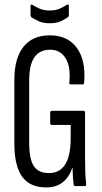

<svg xmlns="http://www.w3.org/2000/svg" viewBox="-20 -816 446 842"><path d="M183 6Q111 6 77 -41.5Q43 -89 43 -185V-466Q43 -561 83 -611Q123 -661 198 -661Q277 -661 317 -606Q357 -551 349 -454Q349 -446 342 -446H290Q282 -446 284 -454Q291 -522 268 -560Q245 -598 200 -598Q154 -598 131 -565Q108 -532 108 -463V-190Q108 -119 128 -88Q148 -57 195 -57Q242 -57 266 -95Q290 -133 290 -212V-268H207Q200 -268 200 -277V-321Q200 -330 207 -330H346Q353 -330 353 -321V-128Q353 -84 354 -58.5Q355 -33 358 -10Q359 0 352 0H311Q303 0 303 -7Q301 -20 300 -37Q299 -54 298 -80H297Q284 -40 255.5 -17Q227 6 183 6ZM198 -714Q169 -714 150 -723Q131 -732 118 -740Q114 -744 114 -751V-790Q114 -799 122 -795Q137 -785 155 -777.5Q173 -770 198 -770Q223 -770 240.5 -777.5Q258 -785 273 -795Q276 -797 279 -796Q282 -795 282 -790V-751Q282 -743 277 -740Q264 -731 245.5 -722.5Q227 -714 198 -714Z"/></svg>

Font: Sofia Sans Extra Condensed
Style: Regular
Weight: 400
Designer: Botio Nikoltchev, Ani Petrova
Foundry: lettersoup
Version: Version 4.101